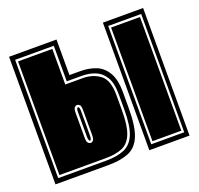

<svg xmlns="http://www.w3.org/2000/svg" viewBox="-94 -598 725 700"><g transform="rotate(-20 268.5 -247.5)"><path d="M8 0V-495H192V-357H234Q267 -357 294 -346.5Q321 -336 337.5 -308.5Q354 -281 354 -230V-170Q354 -98 338.5 -61.5Q323 -25 291.5 -12.5Q260 0 212 0ZM25 -18H212Q254 -18 282 -30Q310 -42 323.5 -74.5Q337 -107 337 -170V-230Q337 -273 323 -296.5Q309 -320 285.5 -329.5Q262 -339 234 -339H175V-477H25ZM33 -27V-468H166V-330H234Q272 -330 300 -309.5Q328 -289 328 -230V-170Q328 -111 315.5 -80Q303 -49 277.5 -38Q252 -27 212 -27ZM181 -98Q187 -98 191 -104Q195 -108 195 -125V-219Q195 -235 191 -240Q186 -245 181 -245Q174 -245 170 -239.5Q166 -234 166 -219V-125Q166 -108 170 -104Q175 -98 181 -98ZM181 -107Q178 -107 177 -111Q175 -115 175 -125V-219Q175 -236 181 -236Q187 -236 187 -219V-125Q187 -115 185 -111Q184 -107 181 -107ZM372 0V-495H528V0ZM386 -18H514V-477H386ZM394 -27V-468H506V-27Z"/></g></svg>

Font: Alumni Sans Collegiate One
Style: Regular
Weight: 400
Designer: Robert E. Leuschke
Foundry: Robert E. Leuschke
Version: Version 1.100